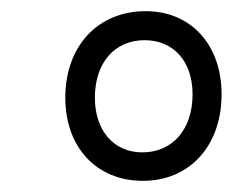

<svg xmlns="http://www.w3.org/2000/svg" viewBox="-20 -727 417 344"><path d="M236 -403C320 -403 377 -466 377 -558C377 -647 322 -707 241 -707C155 -707 97 -644 97 -552C97 -463 153 -403 236 -403ZM235 -454C183 -454 150 -494 150 -552C150 -614 185 -655 239 -655C291 -655 325 -617 325 -558C325 -495 289 -454 235 -454Z"/></svg>

Font: Fixel Text 20240404 Light
Style: Italic
Weight: 300
Width: 4
Italic angle: -10°
Designer: AlfaBravo + MacPaw
Foundry: Kyrylo Tkachov, Marchela Mozhyna, Serhii Makarenko, Maria Weinstein, Zakhar Kryvoshyya
Version: Version 1.211;Glyphs 3.2 (3225)